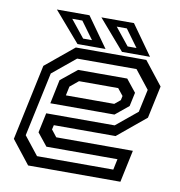

<svg xmlns="http://www.w3.org/2000/svg" viewBox="-78 -760 782 833"><g transform="rotate(10 313.0 -344.0)"><path d="M526 -540 607 -437 576.5 -294.5 452 -191.5H180L175.5 -172L199.5 -141.5H537L507 0H100.5L19.5 -103L90.5 -437L215.5 -540ZM458.5 -446 502.5 -391 489.5 -330.5 431 -282.5H148.5L170.5 -388L242 -446ZM491 -493.5H229.5L128 -410L67.5 -127.5L131.5 -46.5H467.5L477.5 -94H164.5L120 -149.5L138.5 -236.5H440L533 -313L554.5 -413ZM427 -398.5H254.5L217.5 -368L209 -328H422L447.5 -349L451.5 -368ZM539.5 -556H416L302 -688H445.5ZM475 -583.5 419 -660H374.5L436 -583.5ZM343.5 -556H220L106 -688H249.5ZM279 -583.5 223 -660H178.5L240 -583.5Z"/></g></svg>

Font: Tourney Medium
Style: Italic
Weight: 500
Italic angle: -12°
Version: Version 1.015